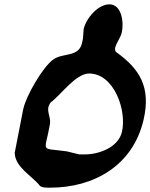

<svg xmlns="http://www.w3.org/2000/svg" viewBox="-20 -827 695 888"><path d="M204 -333C205 -337 212 -351 214 -353C261 -387 330 -487 392 -487C508 -487 567 -316 544 -217C527 -144 435 -113 375 -113H346C340 -114 295 -126 289 -127C162 -145 187 -116 211 -253C216 -281 198 -306 204 -333ZM165 33C178 42 196 41 212 41C414 41 595 -61 644 -273C679 -424 626 -509 516 -587C512 -594 511 -598 513 -607C519 -631 537 -651 543 -676C554 -723 543 -807 486 -807C433 -807 379 -743 367 -693C366 -689 365 -657 364 -653C365 -652 360 -633 359 -627C344 -562 271 -583 228 -553C176 -517 101 -381 89 -328C89 -326 87 -321 87 -320C81 -290 54 -150 48 -120C50 -52 130 -13 165 33Z"/></svg>

Font: Charger
Style: OversprayIt
Weight: 400
Designer: Jasper
Foundry: Cannot Into Space Fonts
Version: Version 0.980